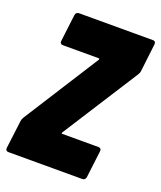

<svg xmlns="http://www.w3.org/2000/svg" viewBox="-134 -785 730 869"><g transform="rotate(20 231.0 -350.0)"><path d="M10 0H367C375 0 382 -6 383 -15L399 -146C400 -155 395 -161 386 -161H212C208 -161 206 -163 209 -167L441 -530C445 -536 448 -542 449 -549L465 -685C466 -694 461 -700 453 -700H96C87 -700 80 -694 79 -685L63 -554C62 -545 67 -539 76 -539H249C252 -539 254 -537 252 -533L21 -170C17 -164 15 -158 14 -151L-3 -15C-4 -6 1 0 10 0Z"/></g></svg>

Font: Barlow Condensed Black
Style: Italic
Weight: 900
Width: 3
Italic angle: -7°
Designer: Jeremy Tribby
Foundry: Tribby Type
Version: Version 1.422;hotconv 1.0.109;makeotfexe 2.5.65596